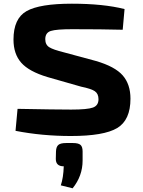

<svg xmlns="http://www.w3.org/2000/svg" viewBox="-20 -723 774 1039"><path d="M369 -703Q539 -703 654 -674L644 -562Q530 -565 371 -565Q285 -565 255 -555.5Q225 -546 225 -511Q225 -481 246.5 -467.5Q268 -454 325 -440L499 -393Q602 -363 644 -315Q686 -267 686 -189Q686 -73 614 -30Q542 13 364 13Q207 13 64 -15L75 -134Q284 -130 365 -130Q453 -130 483 -141Q513 -152 513 -186Q513 -216 493 -229.5Q473 -243 419 -254L237 -306Q137 -336 95 -383.5Q53 -431 53 -509Q53 -623 124 -663Q195 -703 369 -703ZM338 51H375Q404 51 415.5 61Q427 71 427 96V146Q427 229 373 296L309 280Q323 239 325 177Q282 177 282 137L283 96Q284 71 296 61Q308 51 338 51Z"/></svg>

Font: Exo 2 Expanded
Style: Bold
Weight: 700
Width: 7
Designer: Natanael Gama
Version: Version 1.001;PS 001.001;hotconv 1.0.70;makeotf.lib2.5.58329